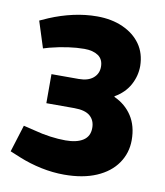

<svg xmlns="http://www.w3.org/2000/svg" viewBox="-81 -777 735 853"><g transform="rotate(10 286.5 -351.0)"><path d="M265 8Q214 8 161.5 -3Q109 -14 60 -34L14 -53L52 -175L102 -163Q139 -153 176 -148Q213 -143 245 -143Q296 -143 324.5 -161.5Q353 -180 353 -218Q353 -252 330.5 -271.5Q308 -291 259 -291H133V-422H256Q298 -422 321 -441.5Q344 -461 344 -492Q344 -526 320.5 -542Q297 -558 258 -558Q224 -558 185 -552.5Q146 -547 103 -536L76 -528L38 -647L76 -664Q128 -686 182 -698Q236 -710 289 -710Q355 -710 406 -687Q457 -664 485.5 -623.5Q514 -583 515 -526Q515 -481 493 -440.5Q471 -400 426 -374V-371Q477 -348 506 -303.5Q535 -259 535 -195Q535 -137 503 -90.5Q471 -44 410.5 -18Q350 8 265 8Z"/></g></svg>

Font: REM Medium
Style: Bold
Weight: 700
Version: Version 1.005;gftools[0.9.28]